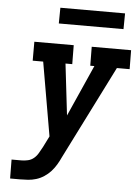

<svg xmlns="http://www.w3.org/2000/svg" viewBox="-61 -974 736 1020"><g transform="rotate(5 307.0 -463.5)"><path d="M84 0H32L31 -101H84Q100 -101 118 -105Q136 -109 150 -121Q164 -133 173 -149Q182 -165 191 -181L221 -241L153 -634H97V-735H307L308 -634H272L304 -360L426 -634H404L403 -735H613L614 -634H546L296 -136Q287 -116 275 -96Q263 -76 247.5 -59Q232 -42 212 -29Q192 -16 170.5 -9.5Q149 -3 127.5 -1.5Q106 0 84 0ZM218 -843 219 -927H564L563 -843Z"/></g></svg>

Font: Iosevka HT Extended
Style: Bold Italic
Weight: 700
Width: 7
Italic angle: -9°
Monospace: yes
Designer: Belleve Invis
Foundry: Belleve Invis
Version: Version 32.3.0; ttfautohint (v1.8.4)